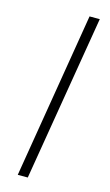

<svg xmlns="http://www.w3.org/2000/svg" viewBox="-115 -771 468 814"><g transform="rotate(15 119.5 -364.0)"><path d="M217.3 -727.5 96.2 0H52.2L172.4 -727.5Z"/></g></svg>

Font: Inter Tight ExtraLight
Style: Italic
Weight: 250
Italic angle: -9.39999°
Designer: Rasmus Andersson
Foundry: rsms
Version: Version 3.004